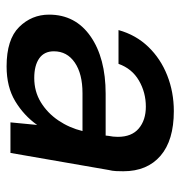

<svg xmlns="http://www.w3.org/2000/svg" viewBox="-2 -546 560 597"><g transform="rotate(90 278.5 -248.0)"><path d="M187 12Q103 12 64.5 -27Q26 -66 26 -120Q26 -202 93.5 -249Q161 -296 272 -296H402L403 -305Q406 -319 406 -334Q406 -377 380 -399Q354 -421 312 -421Q268 -421 231 -399.5Q194 -378 179 -336H74Q89 -390 126 -428.5Q163 -467 215 -487.5Q267 -508 326 -508Q417 -508 465 -466.5Q513 -425 513 -351Q513 -340 512.5 -328.5Q512 -317 509 -305L456 0H361L369 -83Q340 -42 295.5 -15Q251 12 187 12ZM223 -74Q265 -74 298.5 -94.5Q332 -115 355 -149Q378 -183 388 -224H270Q210 -224 175 -200Q140 -176 140 -135Q140 -105 162 -89.5Q184 -74 223 -74Z"/></g></svg>

Font: DeepMind Sans Medium
Style: Italic
Weight: 500
Italic angle: -10°
Designer: Jonny Pinhorn / Modifications: Colophon Foundry
Foundry: Colophon Foundry
Version: Version 1.002; ttfautohint (v1.8.2)